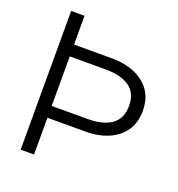

<svg xmlns="http://www.w3.org/2000/svg" viewBox="-128 -811 851 917"><g transform="rotate(20 297.0 -352.5)"><path d="M110 -559H338Q406 -559 457 -536.5Q508 -514 535.5 -473Q563 -432 563 -373Q563 -315 535.5 -273.5Q508 -232 457 -209.5Q406 -187 338 -187H132V-247H328Q407 -247 450 -278Q493 -309 493 -373Q493 -438 450 -468.5Q407 -499 328 -499H110ZM146 -705V0H78V-705Z"/></g></svg>

Font: TikTok Sans 24pt Light
Style: Regular
Weight: 300
Version: Version 4.000